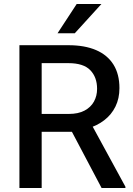

<svg xmlns="http://www.w3.org/2000/svg" viewBox="-20 -936 663 956"><path d="M320.8 -710.9Q401.9 -710.9 458.5 -686.5Q515.1 -662.1 544.9 -614.5Q574.7 -566.9 574.7 -497.1Q574.7 -445.8 554.9 -405.5Q535.2 -365.2 498.8 -337.2Q462.4 -309.1 412.1 -294.9L379.9 -279.8H157.2V-368.7H322.8Q369.6 -368.7 400.9 -385.3Q432.1 -401.9 447.8 -430.2Q463.4 -458.5 463.4 -493.7Q463.4 -551.8 429.4 -586.7Q395.5 -621.6 320.8 -621.6H187.5V0H76.7V-710.9ZM316.4 -320.8H433.1L604.5 -6.3V0H485.8ZM361.8 -916H484.9L352.5 -770.5H266.6Z"/></svg>

Font: Heebo Medium
Style: Regular
Weight: 500
Designer: Oded Ezer
Foundry: Ezer Type House
Version: Version 3.100